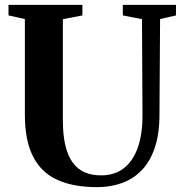

<svg xmlns="http://www.w3.org/2000/svg" viewBox="-20 -763 754 791"><path d="M380.5 8Q281.5 8 215.2 -22.5Q149 -53 115.8 -119Q82.5 -185 82.5 -290V-684.5L15 -699.5V-743H319.5V-699.5L239 -684V-269Q239 -207.5 249.2 -164Q259.5 -120.5 279.8 -93Q300 -65.5 329.2 -53Q358.5 -40.5 396.5 -40.5Q451 -40.5 489 -69.2Q527 -98 547 -153Q567 -208 567 -287L565 -684L486 -699.5V-743H705V-699.5L639.5 -684.5L637 -292Q637 -211 617.5 -153.8Q598 -96.5 563 -60.8Q528 -25 481.2 -8.5Q434.5 8 380.5 8Z"/></svg>

Font: Merriweather 72pt
Style: Bold
Weight: 700
Version: Version 2.100